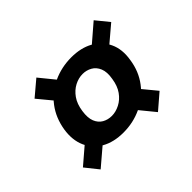

<svg xmlns="http://www.w3.org/2000/svg" viewBox="-101 -677 758 758"><g transform="rotate(-45 278.0 -298.0)"><path d="M253 -119Q199 -119 161 -140.5Q123 -162 105.5 -201.5Q88 -241 96 -293Q105 -349 136 -390Q167 -431 214.5 -453Q262 -475 317 -475Q370 -475 408 -454Q446 -433 464.5 -394Q483 -355 474 -302Q466 -247 434.5 -205.5Q403 -164 355.5 -141.5Q308 -119 253 -119ZM86 -80 42 -135 147 -225 200 -177ZM406 -80 334 -168 399 -221 470 -135ZM267 -198Q289 -198 311.5 -209.5Q334 -221 350 -243.5Q366 -266 371 -300Q377 -334 368 -355.5Q359 -377 341 -387Q323 -397 302 -397Q279 -397 257 -385.5Q235 -374 219 -351.5Q203 -329 198 -294Q193 -260 201.5 -239Q210 -218 227.5 -208Q245 -198 267 -198ZM171 -375 99 -462 163 -516 238 -424ZM416 -368 375 -423 483 -516 527 -462Z"/></g></svg>

Font: DM Sans 10pt SemiBold
Style: Italic
Weight: 600
Italic angle: -10°
Version: Version 4.004;gftools[0.9.30]